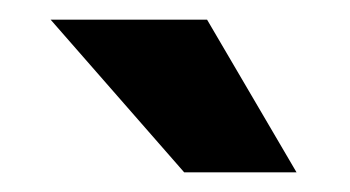

<svg xmlns="http://www.w3.org/2000/svg" viewBox="-20 -754 357 196"><path d="M168 -578.1 31.7 -733.9H191.4L282.7 -578.1Z"/></svg>

Font: Inter Display ExtraBold
Style: Regular
Weight: 800
Designer: Rasmus Andersson
Foundry: rsms
Version: Version 4.000;git-a52131595